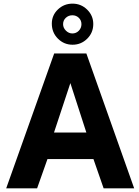

<svg xmlns="http://www.w3.org/2000/svg" viewBox="-20 -1036 764 1056"><path d="M278 -742H455L718 0H550L494 -161H241L184 0H14ZM455 -307 367 -579 277 -307ZM265 -906Q265 -952 298.5 -984Q332 -1016 379 -1016Q426 -1016 459.5 -983Q493 -950 493 -904Q493 -856 459.5 -823Q426 -790 379 -790Q332 -790 298.5 -823.5Q265 -857 265 -906ZM327 -903Q327 -883 342.5 -867.5Q358 -852 378 -852Q399 -852 413.5 -867Q428 -882 428 -903Q428 -924 413.5 -938Q399 -952 378 -952Q357 -952 342 -938Q327 -924 327 -903Z"/></svg>

Font: Morrison
Style: Bold
Weight: 700
Designer: Pablo Impallari, Rodrigo Fuenzalida (Modified by Dan O. Williams)
Version: Version 0.03;June 6, 2019;FontCreator 11.5.0.2425 64-bit; tt